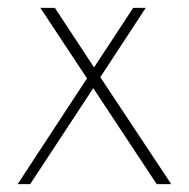

<svg xmlns="http://www.w3.org/2000/svg" viewBox="-20 -470 482 490"><path d="M236 -273 417 0H380L218 -245L57 0H25L202 -270L83 -450H120L220 -298L320 -450H352Z"/></svg>

Font: Poiret One
Style: Regular
Weight: 400
Designer: Denis Masharov
Foundry: Denis Masharov
Version: Version 1.001